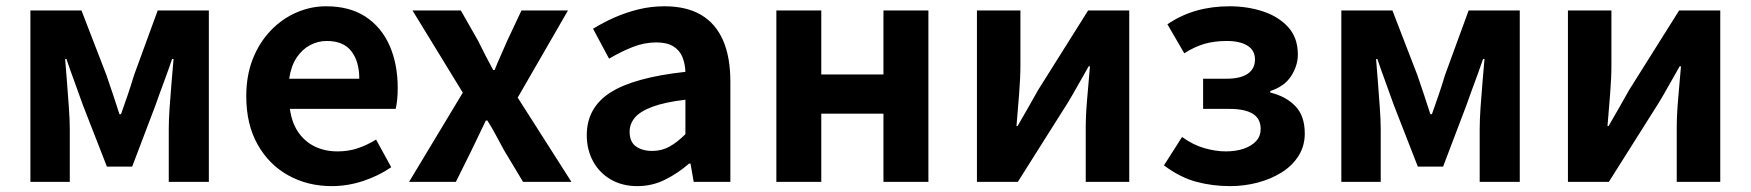

<svg xmlns="http://www.w3.org/2000/svg" viewBox="-20 -594 5717 627"><path d="M79.3 0V-559.8H246.1L327.6 -348.7Q339.2 -314.7 349.7 -283.4Q360.2 -252.1 370.1 -221H375.1Q386.2 -252.1 396.9 -283.4Q407.6 -314.7 417.8 -348.7L495 -559.8H662V0H531.1V-172.9Q531.1 -201.5 533.9 -243.4Q536.8 -285.4 540.5 -328.1Q544.2 -370.9 546.8 -401.4H542Q530 -365.6 515 -325.5Q500 -285.5 488 -250.9L411.6 -49.9H329.1L250.7 -250.9Q238.7 -285.5 223.7 -325.9Q208.7 -366.4 196.9 -401.4H192.7Q195.3 -370.9 198.6 -328.1Q202 -285.4 204.9 -243.4Q207.9 -201.5 207.9 -172.9V0Z M1063.4 13.8Q984.9 13.8 921.7 -21.2Q858.5 -56.1 821.4 -121.9Q784.2 -187.7 784.2 -279.9Q784.2 -348.1 805.8 -402.2Q827.4 -456.3 864.6 -494.8Q901.8 -533.2 948.5 -553.4Q995.3 -573.5 1044.7 -573.5Q1122.1 -573.5 1174 -539.3Q1225.9 -505.1 1252.4 -444.7Q1278.8 -384.4 1278.8 -306.4Q1278.8 -285.9 1276.9 -267.6Q1274.9 -249.4 1272.1 -238.4H926.7Q932.9 -192.8 954.2 -162.1Q975.4 -131.4 1008.1 -115.5Q1040.8 -99.6 1082.6 -99.6Q1116.6 -99.6 1147 -109.4Q1177.3 -119.3 1208.1 -138.2L1257.6 -47.9Q1216.7 -19.8 1166 -3Q1115.4 13.8 1063.4 13.8ZM924.4 -336.9H1153.3Q1153.3 -393.2 1127.4 -426.7Q1101.6 -460.2 1047.1 -460.2Q1018 -460.2 992.2 -446.4Q966.4 -432.6 948.4 -405.4Q930.4 -378.2 924.4 -336.9Z M1315.8 0 1491.3 -291.4 1327.1 -559.8H1484.9L1541.1 -461.1Q1552.8 -436.8 1565.3 -413Q1577.9 -389.3 1590.5 -365.5H1595.3Q1604.6 -389.3 1615.4 -413Q1626.2 -436.8 1636.5 -461.1L1682.9 -559.8H1834.8L1670.6 -275.3L1846.1 0H1688.1L1626 -103.4Q1612.8 -127.6 1599.5 -152.5Q1586.3 -177.4 1571.6 -200.4H1566.6Q1555.3 -177.4 1543.7 -152.9Q1532.1 -128.4 1520 -103.4L1468.7 0Z M2061.4 13.8Q2011.9 13.8 1974.6 -7.9Q1937.4 -29.5 1916.8 -67.2Q1896.2 -105 1896.2 -152.6Q1896.2 -242.2 1972.9 -291.6Q2049.7 -341 2218.3 -359.4Q2217.2 -386.8 2208.1 -408.6Q2199 -430.4 2178.4 -442.9Q2157.8 -455.5 2123.1 -455.5Q2084.3 -455.5 2046.3 -440.5Q2008.3 -425.6 1969 -402.4L1916.7 -500.1Q1950.1 -520.7 1987.2 -537.1Q2024.3 -553.4 2065.3 -563.5Q2106.3 -573.5 2150.1 -573.5Q2221.4 -573.5 2269 -545.7Q2316.6 -517.8 2340.9 -463Q2365.1 -408.3 2365.1 -327V0H2245.4L2234.9 -59.9H2230.4Q2194.3 -28.4 2152 -7.3Q2109.8 13.8 2061.4 13.8ZM2109.7 -101.1Q2141.1 -101.1 2166.6 -115.4Q2192.1 -129.7 2218.3 -155.8V-268.4Q2150.4 -260.3 2110.2 -245.2Q2070 -230.1 2053.1 -209.7Q2036.1 -189.3 2036.1 -163.8Q2036.1 -130.8 2056.7 -116Q2077.3 -101.1 2109.7 -101.1Z M2515.3 0V-559.8H2662V-350.9H2865V-559.8H3011.8V0H2865V-222.8H2662V0Z M3170.3 0V-559.8H3312.3V-383.2Q3312.3 -340.9 3308.1 -287.8Q3303.9 -234.6 3299.5 -182.4H3303Q3317.6 -208.2 3337.2 -241.8Q3356.7 -275.5 3370.4 -300.5L3533.4 -559.8H3667.7V0H3525.6V-176.4Q3525.6 -218.8 3530.3 -272Q3535 -325.2 3539.4 -377.4H3535.2Q3520.7 -352.4 3501.4 -317.9Q3482.2 -283.5 3467.5 -259.3L3303.8 0Z M3997 13.8Q3939.7 13.8 3886.9 -0.3Q3834.1 -14.3 3781 -53.9L3840.2 -146.7Q3875.3 -121.1 3912.7 -110.3Q3950.1 -99.6 3982.8 -99.6Q4015.6 -99.6 4041.4 -108.3Q4067.1 -117.1 4082 -133.3Q4096.9 -149.5 4096.9 -172.6Q4096.9 -206.7 4071 -222.5Q4045.2 -238.4 3995 -238.4H3908.9V-336.9H3984.6Q4031.2 -336.9 4054.8 -353.3Q4078.3 -369.6 4078.3 -399.9Q4078.3 -429.5 4053.9 -444.8Q4029.4 -460.2 3985.9 -460.2Q3945.7 -460.2 3913 -450.7Q3880.4 -441.1 3847.4 -420L3792.3 -514.7Q3836.2 -544.6 3886.8 -559.1Q3937.4 -573.5 3995.2 -573.5Q4053.9 -573.5 4104.9 -556.6Q4155.9 -539.6 4187.1 -505Q4218.3 -470.3 4218.3 -415.9Q4218.3 -379.9 4196.5 -345.8Q4174.7 -311.7 4128.3 -296.8V-291.8Q4179.5 -279.3 4210.2 -247.4Q4240.9 -215.6 4240.9 -158.2Q4240.9 -117.1 4220.5 -84.9Q4200 -52.6 4165.3 -30.9Q4130.6 -9.2 4087.1 2.3Q4043.5 13.8 3997 13.8Z M4360.3 0V-559.8H4527.1L4608.6 -348.7Q4620.2 -314.7 4630.7 -283.4Q4641.2 -252.1 4651.1 -221H4656.1Q4667.2 -252.1 4677.9 -283.4Q4688.6 -314.7 4698.8 -348.7L4776 -559.8H4943V0H4812.1V-172.9Q4812.1 -201.5 4814.9 -243.4Q4817.8 -285.4 4821.5 -328.1Q4825.2 -370.9 4827.8 -401.4H4823Q4811 -365.6 4796 -325.5Q4781 -285.5 4769 -250.9L4692.6 -49.9H4610.1L4531.7 -250.9Q4519.7 -285.5 4504.7 -325.9Q4489.7 -366.4 4477.9 -401.4H4473.7Q4476.3 -370.9 4479.6 -328.1Q4483 -285.4 4485.9 -243.4Q4488.9 -201.5 4488.9 -172.9V0Z M5100.3 0V-559.8H5242.3V-383.2Q5242.3 -340.9 5238.1 -287.8Q5233.9 -234.6 5229.5 -182.4H5233Q5247.6 -208.2 5267.2 -241.8Q5286.7 -275.5 5300.4 -300.5L5463.4 -559.8H5597.7V0H5455.6V-176.4Q5455.6 -218.8 5460.3 -272Q5465 -325.2 5469.4 -377.4H5465.2Q5450.7 -352.4 5431.4 -317.9Q5412.2 -283.5 5397.5 -259.3L5233.8 0Z"/></svg>

Font: Noto Sans TC Thin
Style: Regular
Weight: 100
Designer: Ryoko NISHIZUKA 西塚涼子 (kana, bopomofo & ideographs); Paul D. Hunt (Latin, Greek & Cyrillic); Sandoll Communications 산돌커뮤니
Foundry: Adobe
Version: Version 2.004-H2;hotconv 1.0.118;makeotfexe 2.5.65603